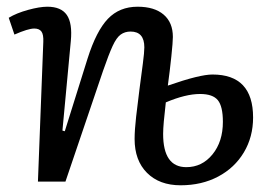

<svg xmlns="http://www.w3.org/2000/svg" viewBox="-20 -541 804 572"><path d="M480 -286Q529 -303 561.5 -311Q594 -319 613 -319Q734 -319 734 -191Q734 -133 706.5 -87Q679 -41 630 -15Q581 11 518 11Q455 11 418 -26Q381 -63 381 -127Q381 -153 385.5 -193Q390 -233 395.5 -275Q401 -317 405.5 -351Q410 -385 410 -400Q410 -447 369 -447Q352 -447 339.5 -438Q327 -429 315.5 -404Q304 -379 287 -330L175 0H93L109 -416Q110 -438 103.5 -447Q97 -456 82 -456Q64 -456 23 -438L6 -488Q29 -502 63.5 -511.5Q98 -521 121 -521Q162 -521 179 -496.5Q196 -472 191 -419L166 -152L173 -150L241 -367Q267 -449 301.5 -485Q336 -521 390 -521Q440 -521 467.5 -497.5Q495 -474 495 -431Q495 -416 490.5 -373Q486 -330 480 -286ZM474 -236Q470 -202 468 -179Q466 -156 466 -142Q466 -43 535 -43Q582 -43 613 -81Q644 -119 644 -178Q644 -224 629 -242.5Q614 -261 576 -261Q533 -261 474 -236Z"/></svg>

Font: Literata 12pt
Style: Italic
Weight: 400
Italic angle: -2°
Designer: Latin by Veronika Burian and Jose Scaglione. Greek by Irene Vlachou. Cyrillic by Vera Evstafieva
Foundry: TypeTogether
Version: Version 3.002